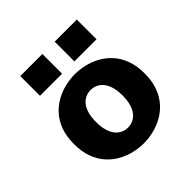

<svg xmlns="http://www.w3.org/2000/svg" viewBox="-188 -863 1027 1027"><g transform="rotate(-45 325.0 -350.0)"><path d="M327.1 11Q291.5 11 254 2.2Q216.4 -6.5 181.8 -25.5Q147.1 -44.5 119.5 -75.2Q91.9 -106 75.8 -149.5Q59.7 -193 59.7 -251Q59.7 -308.5 75.8 -352Q91.9 -395.5 119.5 -426Q147.1 -456.5 181.8 -475.5Q216.4 -494.5 254 -503.2Q291.5 -512 327.1 -512Q362.8 -512 400.3 -503.2Q437.9 -494.5 472.5 -475.5Q507.2 -456.5 534.8 -426Q562.4 -395.5 578.5 -352Q594.6 -308.5 594.6 -251Q594.6 -193 578.5 -149.5Q562.4 -106 534.8 -75.2Q507.2 -44.5 472.5 -25.5Q437.9 -6.5 400.3 2.2Q362.8 11 327.1 11ZM327.1 -108.6Q347.6 -108.6 365.6 -116.8Q383.6 -124.9 397.5 -141.9Q411.4 -158.9 419.5 -186Q427.6 -213.1 427.6 -251Q427.6 -288.7 419.5 -315.6Q411.4 -342.4 397.5 -359.4Q383.6 -376.4 365.6 -384.4Q347.6 -392.4 327.1 -392.4Q307.1 -392.4 288.9 -384.4Q270.6 -376.4 256.8 -359.4Q242.9 -342.4 234.8 -315.6Q226.7 -288.7 226.7 -251Q226.7 -213.1 234.8 -186Q242.9 -158.9 256.8 -141.9Q270.6 -124.9 288.9 -116.8Q307.1 -108.6 327.1 -108.6ZM113.9 -711.1H281.1V-561.9H113.9ZM374.2 -711.1H541.5V-561.9H374.2Z"/></g></svg>

Font: Trispace Thin
Style: Regular
Weight: 100
Designer: Tyler Finck
Foundry: Etcetera Type Company
Version: Version 1.210